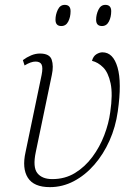

<svg xmlns="http://www.w3.org/2000/svg" viewBox="-20 -759 561 789"><path d="M185 10Q119 10 94.5 -28.5Q70 -67 85 -134L151 -451Q157 -481 151 -493.5Q145 -506 126 -506Q107 -506 81 -490L74 -512Q90 -524 108 -531.5Q126 -539 144 -539Q184 -539 192.5 -513.5Q201 -488 193 -451L127 -134Q114 -72 133.5 -47.5Q153 -23 195 -23Q247 -23 288 -48Q329 -73 359.5 -114Q390 -155 408.5 -203.5Q427 -252 433 -298Q444 -372 434.5 -416.5Q425 -461 404 -482Q383 -503 358 -509Q363 -528 376 -536Q389 -544 401 -544Q445 -544 463 -482Q481 -420 464 -301Q455 -237 430 -181Q405 -125 367.5 -82Q330 -39 283.5 -14.5Q237 10 185 10ZM399 -652Q375 -652 375 -678Q375 -699 384.5 -719Q394 -739 413 -739Q437 -739 437 -713Q437 -689 427.5 -670.5Q418 -652 399 -652ZM232 -652Q208 -652 208 -678Q208 -699 217.5 -719Q227 -739 246 -739Q270 -739 270 -713Q270 -689 260.5 -670.5Q251 -652 232 -652Z"/></svg>

Font: Noto Serif ExtraLight
Style: Italic
Weight: 200
Italic angle: -12°
Designer: Monotype Design Team
Foundry: Monotype Imaging Inc.
Version: Version 2.014; ttfautohint (v1.8.4.7-5d5b)